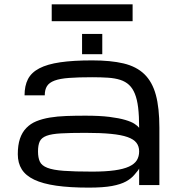

<svg xmlns="http://www.w3.org/2000/svg" viewBox="-20 -858 821 890"><path d="M219.7 -759.8H594.7V-837.9H219.7ZM454.1 -700.7H360.4V-606.9H454.1ZM625 -77.1Q623.5 -71.3 603 -47.9Q588.4 -30.3 564 -16.8Q539.6 -3.4 498.8 4.2Q458 11.7 391.6 11.7Q303.2 11.7 240.7 2.7Q178.2 -6.3 138.7 -25.1Q99.1 -43.9 80.8 -73.2Q62.5 -102.5 62.5 -143.1Q62.5 -185.5 72.5 -215.1Q82.5 -244.6 101.8 -264.6Q121.1 -284.7 148.4 -295.9Q175.8 -307.1 210.7 -313Q245.6 -318.8 287.1 -320.3Q328.6 -321.8 375.5 -321.8Q442.4 -321.8 487.3 -316.2Q532.2 -310.5 560.8 -302Q589.4 -293.5 604 -283.7Q618.7 -273.9 625 -265.6Q625 -320.3 620.4 -358.9Q615.7 -397.5 605.2 -423.3Q594.7 -449.2 578.1 -464.6Q561.5 -480 537.4 -487.8Q513.2 -495.6 481 -497.8Q448.7 -500 407.2 -500Q342.8 -500 300.3 -496.8Q257.8 -493.7 232.9 -484.4Q208 -475.1 197.8 -458.7Q187.5 -442.4 187.5 -416H93.8Q93.8 -460.4 109.6 -491.2Q125.5 -522 162.4 -541.3Q199.2 -560.5 259.3 -569.3Q319.3 -578.1 407.2 -578.1Q493.2 -578.1 552.7 -564Q612.3 -549.8 649.2 -514.2Q686 -478.5 702.4 -418.2Q718.8 -357.9 718.8 -265.6V0H625ZM407.2 -62.5Q469.2 -62.5 511 -68.4Q552.7 -74.2 578.1 -85.9Q603.5 -97.7 614.3 -115.2Q625 -132.8 625 -156.2Q625 -179.7 612.5 -196Q600.1 -212.4 571 -222.7Q542 -232.9 494.1 -237.5Q446.3 -242.2 376 -242.2Q305.7 -242.2 262.5 -239.7Q219.2 -237.3 195.8 -228.5Q172.4 -219.7 164.3 -202.6Q156.2 -185.5 156.2 -156.2Q156.2 -127 164.8 -108.6Q173.3 -90.3 199.7 -80.1Q226.1 -69.8 275.6 -66.2Q325.2 -62.5 407.2 -62.5Z"/></svg>

Font: Michroma
Style: Regular
Weight: 400
Version: Version 1.000